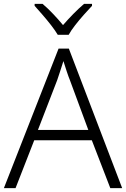

<svg xmlns="http://www.w3.org/2000/svg" viewBox="-20 -967 648 987"><path d="M547 0 452 -246H156L60 0H0L281 -717H334L608 0ZM339 -556Q333 -570 323 -600Q313 -630 306 -653Q298 -626 289 -600Q280 -574 274 -555L175 -299H434ZM277 -788Q264 -810 243 -837Q222 -864 199 -890.5Q176 -917 158 -937V-947H199Q226 -924 253.5 -895Q281 -866 304 -838Q328 -866 356.5 -895Q385 -924 412 -947H453V-937Q434 -917 410.5 -890.5Q387 -864 366 -837Q345 -810 333 -788Z"/></svg>

Font: Noto Sans Sinhala Light
Style: Regular
Weight: 300
Designer: Jelle Bosma - Monotype Design Team
Foundry: Monotype Imaging Inc.
Version: Version 2.006; ttfautohint (v1.8.4.7-5d5b)